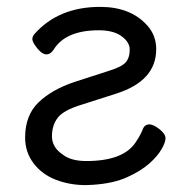

<svg xmlns="http://www.w3.org/2000/svg" viewBox="-20 -512 550 558"><path d="M229 26Q183 26 142.5 10.5Q102 -5 77.5 -37.5Q53 -70 53 -112Q53 -177 92 -214.5Q131 -252 197 -274L293 -305Q333 -317 345 -330.5Q357 -344 357 -368Q357 -391 330 -409Q307 -424 267 -424Q171 -424 136 -368Q127 -354 115 -354Q103 -354 90.5 -369Q78 -384 75 -393L74 -398Q74 -406 80 -413Q150 -492 271 -492Q359 -492 407 -439Q434 -410 434 -369Q434 -277 318 -240L218 -208Q165 -192 148 -170Q131 -148 131 -116Q131 -84 162 -63Q186 -44 231 -44Q338 -44 374 -98Q389 -120 396 -139Q401 -150 413 -150.5Q425 -151 443 -137Q461 -123 461 -110Q461 -98 449 -77.5Q437 -57 413 -36Q389 -15 349.5 3Q310 21 251 25Z"/></svg>

Font: LXGW WenKai Lite
Style: Bold
Weight: 700
Designer: LXGW / Fontworks Inc.
Foundry: LXGW / Fontworks Inc.
Version: Version 1.330;April 28, 2024